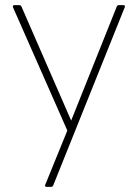

<svg xmlns="http://www.w3.org/2000/svg" viewBox="-20 -512 538 750"><path d="M163 218Q153 218 157 209L243 -2L31 -483Q28 -492 37 -492H54Q62 -492 64 -486L258 -41L436 -486Q438 -492 445 -492H461Q471 -492 467 -483L188 212Q186 218 178 218Z"/></svg>

Font: LINE Seed Sans Thin
Style: Regular
Weight: 250
Designer: LINE VX Design & Dalton Maag Ltd & Sandoll Inc
Foundry: Dalton Maag Ltd
Version: Version 1.003